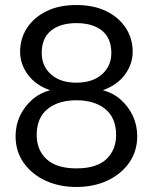

<svg xmlns="http://www.w3.org/2000/svg" viewBox="-20 -732 608 764"><path d="M284 12Q215 12 160.5 -13.5Q106 -39 74 -84.5Q42 -130 42 -190Q42 -233 59 -270Q76 -307 107 -334.5Q138 -362 179 -373Q122 -393 91 -435Q60 -477 60 -526Q60 -578 87 -620Q114 -662 164 -687Q214 -712 284 -712Q354 -712 404 -687Q454 -662 481 -620Q508 -578 508 -526Q508 -477 477 -435Q446 -393 389 -373Q431 -362 461.5 -334.5Q492 -307 509 -270Q526 -233 526 -190Q526 -130 494 -84.5Q462 -39 407.5 -13.5Q353 12 284 12ZM284 -62Q364 -62 403 -98.5Q442 -135 442 -195Q442 -263 399 -298Q356 -333 284 -333Q212 -333 169 -298Q126 -263 126 -195Q126 -135 165.5 -98.5Q205 -62 284 -62ZM284 -403Q348 -403 385.5 -436Q423 -469 423 -521Q423 -580 386 -610Q349 -640 284 -640Q220 -640 183 -610Q146 -580 146 -521Q146 -469 183 -436Q220 -403 284 -403Z"/></svg>

Font: DM Sans 9pt 36pt
Style: Regular
Weight: 400
Version: Version 4.004;gftools[0.9.30]